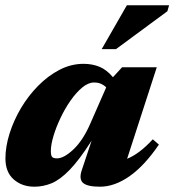

<svg xmlns="http://www.w3.org/2000/svg" viewBox="-20 -690 658 725"><path d="M288.5 -46.5 326 -159Q279.5 -86 243 -48.5Q206.5 -11 174.8 2Q143 15 110 15Q63 15 31.8 -12.5Q0.5 -40 0.5 -91.5Q0.5 -136 16 -185.5Q31.5 -235 59.2 -281.8Q87 -328.5 124.2 -366.2Q161.5 -404 205 -426.5Q248.5 -449 295.5 -449Q328.5 -449 355.8 -437.8Q383 -426.5 406.5 -398.5L441 -436H572L460 -90.5Q482.5 -99.5 506 -117Q529.5 -134.5 557 -164L580 -144Q525.5 -64 469 -24.5Q412.5 15 357.5 15Q310.5 15 294 1Q277.5 -13 288.5 -46.5ZM172 -119.5Q172 -103.5 176.5 -97.8Q181 -92 195 -92Q221.5 -92 257.2 -125.8Q293 -159.5 320 -221L381 -360Q373.5 -368 362.2 -373.2Q351 -378.5 335 -378.5Q313.5 -378.5 290.8 -359.8Q268 -341 246.8 -310.8Q225.5 -280.5 208.8 -245.2Q192 -210 182 -176.8Q172 -143.5 172 -119.5ZM364 -504.5 459 -670H618.5L612 -647.5L418 -504.5Z"/></svg>

Font: Newsreader 16pt ExtraBold
Style: Italic
Weight: 800
Italic angle: -17°
Designer: Hugues Gentile
Foundry: Production Type
Version: Version 1.003; ttfautohint (v1.8.3)